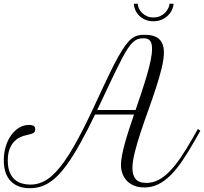

<svg xmlns="http://www.w3.org/2000/svg" viewBox="-20 -970 1077 1013"><path d="M166 -287.6Q166 -277.3 160.9 -272.2Q155.8 -267.1 147.2 -264.2Q138.7 -261.2 127.4 -259Q116.2 -256.8 104 -252.9Q93.8 -250 79.6 -242.4Q65.4 -234.9 52.2 -220.2Q39.1 -205.6 30 -181.9Q21 -158.2 21 -122.6Q21 -85.9 31 -61.8Q41 -37.6 57.6 -22.9Q74.2 -8.3 95.5 -2.2Q116.7 3.9 139.2 3.9Q164.6 3.9 187.5 -3.4Q210.4 -10.7 231.9 -25.4Q253.4 -40 274.4 -62.5Q295.4 -85 317.4 -115.2Q344.2 -152.8 369.9 -198Q395.5 -243.2 420.4 -292.2Q445.3 -341.3 469 -392.1Q492.7 -442.9 515.4 -491.7Q538.1 -540.5 559.8 -585.4Q581.5 -630.4 602.1 -667.5Q623.5 -706.1 640.9 -729.7Q658.2 -753.4 674.1 -765.9Q689.9 -778.3 706.1 -782.5Q722.2 -786.6 741.2 -786.6Q795.9 -786.6 820.3 -763.2Q844.7 -739.7 844.7 -693.4Q844.7 -657.7 832.5 -608.4Q820.3 -559.1 801.8 -502.7Q783.2 -446.3 761.7 -386.5Q740.2 -326.7 721.7 -270.5Q703.1 -214.4 690.9 -165.8Q678.7 -117.2 678.7 -83Q678.7 -45.9 695.8 -25.4Q712.9 -4.9 752.4 -4.9Q784.7 -4.9 814.7 -20Q844.7 -35.2 874.3 -65.2Q903.8 -95.2 934.3 -140.1Q964.8 -185.1 998.5 -244.6L1023.9 -289.6L1037.1 -280.3L1011.7 -235.4Q975.6 -171.4 943.4 -123.8Q911.1 -76.2 878.9 -44.4Q846.7 -12.7 813.2 3.2Q779.8 19 741.7 19Q711.4 19 688.5 9.8Q665.5 0.5 649.9 -15.6Q634.3 -31.7 626.2 -53.5Q618.2 -75.2 618.2 -100.1Q618.2 -121.6 623.8 -150.9Q629.4 -180.2 638.9 -214.6Q648.4 -249 660.9 -287.4Q673.3 -325.7 687 -365.7H481.4Q463.4 -328.1 444.6 -291.5Q425.8 -254.9 407 -220.7Q388.2 -186.5 369.4 -156Q350.6 -125.5 332.5 -100.6Q308.6 -67.4 285.4 -44.2Q262.2 -21 238.3 -5.9Q214.4 9.3 189.5 16.1Q164.6 22.9 137.7 22.9Q72.3 22.9 36.1 -14.9Q0 -52.7 0 -124.5Q0 -163.1 10.3 -197Q20.5 -231 38.6 -256.3Q56.6 -281.7 81.1 -296.4Q105.5 -311 133.8 -311Q147.9 -311 157 -306.2Q166 -301.3 166 -287.6ZM624 -661.6Q610.8 -636.7 595.5 -605.5Q580.1 -574.2 563.5 -539.1Q546.9 -503.9 529.1 -466.1Q511.2 -428.2 492.7 -389.6H695.3Q711.4 -436.5 726.8 -482.9Q742.2 -529.3 754.6 -571.5Q767.1 -613.8 774.7 -650.1Q782.2 -686.5 782.2 -712.9Q782.2 -730 778.8 -740.7Q775.4 -751.5 769.3 -757.6Q763.2 -763.7 754.6 -765.9Q746.1 -768.1 735.8 -768.1Q719.7 -768.1 706.3 -763.2Q692.9 -758.3 680.2 -746.1Q667.5 -733.9 653.8 -713.4Q640.1 -692.9 624 -661.6ZM896 -950.2Q895 -935.1 887.7 -918.7Q880.4 -902.3 866.9 -888.9Q853.5 -875.5 834 -866.7Q814.5 -857.9 789.6 -857.9Q764.6 -857.9 745.4 -866.5Q726.1 -875 713.1 -888.7Q700.2 -902.3 693.4 -918.5Q686.5 -934.6 686 -950.2H706.5Q707 -939 712.6 -926.3Q718.3 -913.6 728.8 -902.8Q739.3 -892.1 754.4 -885Q769.5 -877.9 789.6 -877.9Q809.6 -877.9 825.2 -885Q840.8 -892.1 851.3 -903.1Q861.8 -914.1 867.7 -926.5Q873.5 -939 874.5 -950.2Z"/></svg>

Font: Petit Formal Script
Style: Regular
Weight: 400
Version: Version 1.001; ttfautohint (v0.8) -G 200 -r 50